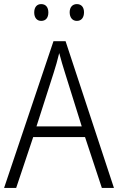

<svg xmlns="http://www.w3.org/2000/svg" viewBox="-20 -1010 577 937"><path d="M147 -949C147 -924 160 -908 181 -908C203 -908 216 -923 216 -949C216 -975 203 -990 181 -990C160 -990 147 -975 147 -949ZM320 -950C320 -924 334 -908 355 -908C377 -908 390 -924 390 -950C390 -975 377 -990 355 -990C334 -990 320 -975 320 -950ZM477 -93H536L300 -809H241L0 -93H59L142 -341H395ZM297 -655 379 -393H158L242 -655C251 -683 261 -717 269 -751C277 -720 289 -680 297 -655Z"/></svg>

Font: Noto Sans Kannada UI SemiCondensed Light
Style: Regular
Weight: 300
Width: 4
Designer: Jelle Bosma - Monotype Design Team
Foundry: Monotype Imaging Inc.
Version: Version 2.005